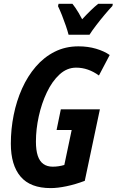

<svg xmlns="http://www.w3.org/2000/svg" viewBox="-20 -964 604 994"><path d="M242.2 9.8Q137.2 9.8 86.7 -49.6Q36.1 -108.9 36.1 -220.2Q36.1 -295.4 50.8 -368.4Q65.4 -441.4 94.2 -505.6Q123 -569.8 165.3 -618.9Q207.5 -668 262.9 -696Q318.4 -724.1 386.2 -724.1Q435.1 -724.1 477.3 -711.7Q519.5 -699.2 547.9 -679.2L492.2 -573.2Q464.4 -593.3 435.1 -603.5Q405.8 -613.8 374 -613.8Q326.7 -613.8 288.3 -578.6Q250 -543.5 222.7 -486.1Q195.3 -428.7 180.7 -361.8Q166 -294.9 166 -231Q166 -186.5 175.5 -157.7Q185.1 -128.9 204.6 -115Q224.1 -101.1 252.9 -101.1Q268.1 -101.1 283 -103.3Q297.9 -105.5 313 -109.9L351.1 -291H272.9L294.9 -397.9H497.1L418.9 -27.8Q370.1 -9.3 324.2 0.2Q278.3 9.8 242.2 9.8ZM335 -784.2Q330.1 -803.7 320.8 -830.8Q311.5 -857.9 300.8 -885Q290 -912.1 280.3 -932.1L283.2 -944.3H355Q362.3 -935.5 370.4 -923.6Q378.4 -911.6 387.5 -896.7Q396.5 -881.8 405.3 -864.3Q429.2 -890.1 450.2 -910.4Q471.2 -930.7 488.3 -944.3H564L562 -933.1Q546.4 -917 522.7 -888.9Q499 -860.8 477.1 -832Q455.1 -803.2 443.4 -784.2Z"/></svg>

Font: Open Sans Condensed
Style: Italic
Weight: 400
Width: 3
Italic angle: -12°
Designer: Monotype Design Team
Foundry: Monotype Imaging Inc.
Version: Version 3.000